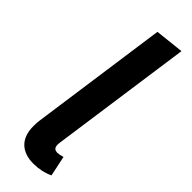

<svg xmlns="http://www.w3.org/2000/svg" viewBox="-259 -771 802 802"><g transform="rotate(45 142.0 -370.0)"><path d="M173 -125 172 -114Q172 -100 178 -94Q184 -88 196 -88Q206 -88 226 -94L245 -4Q204 15 157 15Q104 15 75 -13.5Q46 -42 46 -97Q46 -118 48 -130L134 -741L262 -755Z"/></g></svg>

Font: FiraGO Medium
Style: Italic
Weight: 500
Italic angle: -8°
Designer: bBox Type GmbH
Foundry: bBox Type GmbH
Version: Version 1.001